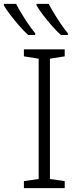

<svg xmlns="http://www.w3.org/2000/svg" viewBox="-72 -968 403 988"><path d="M261 0H51V-36L127 -47V-666L51 -678V-714H261V-678L185 -666V-47L261 -36ZM179 -948Q190 -926 207 -898Q224 -870 242.5 -843Q261 -816 277 -797V-788H241Q219 -808 195 -835.5Q171 -863 149.5 -891Q128 -919 116 -940V-948ZM11 -948Q22 -926 39 -898Q56 -870 74.5 -843Q93 -816 109 -797V-788H73Q51 -808 27 -835.5Q3 -863 -18.5 -891Q-40 -919 -52 -940V-948Z"/></svg>

Font: Noto Sans Light
Style: Regular
Weight: 300
Designer: Monotype Design Team
Foundry: Monotype Imaging Inc.
Version: Version 2.007